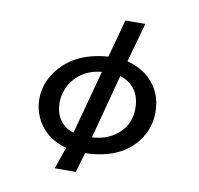

<svg xmlns="http://www.w3.org/2000/svg" viewBox="-98 -933 1196 1155"><g transform="rotate(10 500.0 -355.5)"><path d="M575.2 -830.1H696.8L629.9 -590.8Q716.3 -566.9 767.6 -517.1Q849.1 -438 849.1 -316.9Q849.1 -228.5 801.8 -156.7Q704.1 -8.3 475.1 -2L439 119.1H311L356.9 -13.7Q297.4 -30.3 257.8 -59.1Q199.7 -101.1 170.9 -164.6Q147 -216.8 147 -275.9Q147 -365.7 201.7 -442.4Q301.8 -583 512.2 -598.1ZM489.7 -501Q418.5 -494.6 368.2 -459Q308.6 -417.5 284.7 -351.1Q271 -314.5 271 -274.9Q271 -202.6 312.5 -155.3Q339.4 -125 384.8 -110.8ZM603 -496.1 499 -103Q579.1 -106.9 635.7 -146Q726.1 -209 726.1 -316.9Q726.1 -454.1 603 -496.1Z"/></g></svg>

Font: BIZ UDPGothic
Style: Bold
Weight: 700
Designer: TypeBank Co., Ltd.
Foundry: Morisawa Inc.
Version: Version 1.051